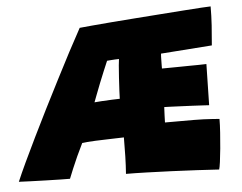

<svg xmlns="http://www.w3.org/2000/svg" viewBox="-65 -709 996 791"><g transform="rotate(-5 433.0 -313.0)"><path d="M810 23.5Q770.5 21 719.2 18.2Q668 15.5 613.5 13.2Q559 11 510 9.5Q461 8 426 8Q428.5 -25.5 429.5 -63.5Q430.5 -101.5 430.5 -142.5Q415 -142 394.8 -141.5Q374.5 -141 353 -140.2Q331.5 -139.5 311.8 -138.8Q292 -138 277.8 -136.8Q263.5 -135.5 257.5 -134.5Q244.5 -108.5 232.5 -82Q220.5 -55.5 210.8 -32.2Q201 -9 194.5 8Q181 8 153.8 7.5Q126.5 7 94.2 6Q62 5 32.2 4Q2.5 3 -16.5 2Q-3 -30 18.2 -75.2Q39.5 -120.5 65.8 -174.5Q92 -228.5 121.2 -286.5Q150.5 -344.5 180 -402.2Q209.5 -460 237.2 -512.8Q265 -565.5 288.5 -608Q304 -609.5 339.2 -612.8Q374.5 -616 422 -619.8Q469.5 -623.5 522.5 -627.5Q575.5 -631.5 627.2 -635.2Q679 -639 723 -642.2Q767 -645.5 796.5 -647.2Q826 -649 833.5 -649Q833.5 -610 831 -570.8Q828.5 -531.5 824.5 -488.5L613 -473Q612.5 -470 612.2 -461.5Q612 -453 611.8 -442.8Q611.5 -432.5 611.5 -423.8Q611.5 -415 611.5 -411.5Q623.5 -411.5 641.5 -411.8Q659.5 -412 680.8 -412.2Q702 -412.5 723.5 -412.8Q745 -413 763.8 -413.2Q782.5 -413.5 795.5 -414L792 -244Q785.5 -244.5 766.5 -245.5Q747.5 -246.5 722.5 -247.8Q697.5 -249 673 -250Q648.5 -251 630.5 -251.8Q612.5 -252.5 607 -252.5Q606.5 -242.5 605.5 -220Q604.5 -197.5 604.5 -189Q634.5 -189 664.2 -189Q694 -189 724 -189Q744.5 -189 764 -188.2Q783.5 -187.5 800.5 -186.2Q817.5 -185 829.5 -184Q829.5 -159 827.2 -126.5Q825 -94 822 -62.2Q819 -30.5 815.8 -7Q812.5 16.5 810 23.5ZM322.5 -297Q329.5 -298 351 -299.2Q372.5 -300.5 395.2 -301.5Q418 -302.5 427.5 -302.5Q427.5 -311.5 428.8 -336Q430 -360.5 431.8 -389Q433.5 -417.5 435.5 -439.5Q437.5 -461.5 438.5 -466Q432.5 -466 422.2 -465.5Q412 -465 402.8 -464.2Q393.5 -463.5 389 -463Q382.5 -448 372.5 -424Q362.5 -400 352.2 -374.2Q342 -348.5 334 -327.2Q326 -306 322.5 -297Z"/></g></svg>

Font: Grandstander Thin Black
Style: Regular
Weight: 900
Version: Version 1.200